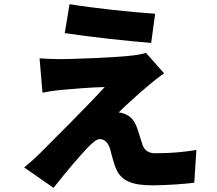

<svg xmlns="http://www.w3.org/2000/svg" viewBox="-20 -840 1040 922"><path d="M314 -820 291 -681C408 -663 599 -642 706 -634L725 -774C618 -781 427 -801 314 -820ZM768 -488 681 -586C670 -582 640 -576 621 -574C534 -563 313 -556 271 -556C233 -556 193 -558 170 -560L184 -395C205 -399 238 -405 273 -408C328 -413 419 -421 483 -422C397 -328 233 -165 175 -107C145 -77 117 -53 96 -36L237 62C312 -33 367 -95 400 -130C424 -155 444 -172 459 -172C476 -172 497 -162 508 -127C514 -104 524 -64 535 -35C560 29 613 50 714 50C764 50 872 44 913 37L923 -120C871 -111 807 -104 725 -104C693 -104 672 -119 664 -146C656 -168 648 -199 639 -224C626 -259 611 -278 588 -289C576 -295 558 -300 550 -300C566 -318 649 -393 698 -434C719 -451 738 -467 768 -488Z"/></svg>

Font: Noto Sans CJK Black
Style: Bold
Weight: 900
Designer: Ryoko NISHIZUKA (kana & ideographs); Paul D. Hunt (Latin, Greek & Cyrillic); Wenlong ZHANG (bopomofo); Sandoll Communica
Foundry: Adobe Systems Incorporated
Version: Version 1.000;PS 1;hotconv 1.0.78;makeotf.lib2.5.61930